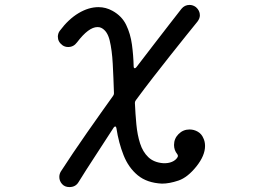

<svg xmlns="http://www.w3.org/2000/svg" viewBox="-20 -546 1040 780"><path d="M806 15Q813 29 813 47Q813 86 778 130Q742 175 705 187.5Q668 200 638 200Q577 197 539.5 166Q502 135 482 84.5Q462 34 453 -25Q452 -31 449 -32Q446 -33 442 -28Q408 25 368 86Q328 147 299 194Q287 214 262 214Q243 214 232 201.5Q221 189 221 173Q221 161 227 151Q249 117 276.5 76Q304 35 333.5 -7Q363 -49 390.5 -88Q418 -127 439 -156Q443 -161 443 -167Q441 -231 438 -287Q435 -343 425.5 -382Q416 -421 391 -433Q385 -436 376 -436Q340 -436 293 -374Q279 -355 257 -355Q244 -355 234 -362Q215 -376 215 -397Q215 -403 217 -409.5Q219 -416 223 -421Q258 -468 299 -492.5Q340 -517 380 -517Q410 -517 437 -502Q475 -481 492.5 -445Q510 -409 516 -365Q522 -321 523 -276Q523 -270 526.5 -269Q530 -268 534 -273Q570 -320 605 -365.5Q640 -411 669.5 -449Q699 -487 717 -510Q730 -526 750 -526Q764 -526 776 -517Q792 -503 792 -484Q792 -471 782 -458Q764 -436 735.5 -400.5Q707 -365 672.5 -321.5Q638 -278 601.5 -231Q565 -184 532 -139Q528 -134 528 -128Q530 -83 534 -40.5Q538 2 549 36.5Q560 71 582.5 92.5Q605 114 643 117Q663 118 678.5 111.5Q694 105 701 93Q705 87 700 80Q687 64 687 43Q687 17 705.5 -1.5Q724 -20 750 -20Q768 -20 783.5 -11Q799 -2 806 15Z"/></svg>

Font: Kiwi Maru Medium
Style: Regular
Weight: 500
Designer: Hiroki-Chan
Version: Version 1.100